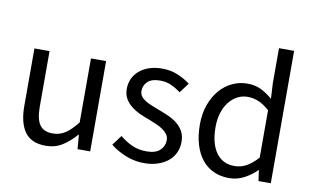

<svg xmlns="http://www.w3.org/2000/svg" viewBox="-81 -960 1856 1137"><g transform="rotate(10 847.5 -391.5)"><path d="M250 13Q164 13 124.5 -41Q85 -95 85 -199V-543H176V-210Q176 -134 200 -100Q224 -66 278 -66Q320 -66 353 -87.5Q386 -109 425 -158V-543H516V0H440L433 -85H430Q392 -41 349 -14Q306 13 250 13Z M841 13Q783 13 730 -8.5Q677 -30 638 -62L683 -122Q718 -93 756.5 -75.5Q795 -58 844 -58Q898 -58 924.5 -83Q951 -108 951 -143Q951 -164 940 -179Q929 -194 911.5 -206Q894 -218 871.5 -227.5Q849 -237 827 -246Q798 -256 769.5 -269Q741 -282 717.5 -300.5Q694 -319 679.5 -343.5Q665 -368 665 -403Q665 -435 677.5 -463Q690 -491 714 -512Q738 -533 773 -545Q808 -557 852 -557Q903 -557 946 -539Q989 -521 1021 -496L977 -437Q948 -458 918.5 -471.5Q889 -485 852 -485Q801 -485 777 -462Q753 -439 753 -407Q753 -387 763 -373.5Q773 -360 790 -349.5Q807 -339 828.5 -330.5Q850 -322 873 -313Q903 -302 932.5 -289Q962 -276 985.5 -257.5Q1009 -239 1024 -213Q1039 -187 1039 -148Q1039 -115 1026 -85.5Q1013 -56 988 -34.5Q963 -13 926 0Q889 13 841 13Z M1352 13Q1301 13 1259.5 -6Q1218 -25 1189 -61Q1160 -97 1144 -150Q1128 -203 1128 -271Q1128 -337 1147.5 -390Q1167 -443 1199 -480Q1231 -517 1273.5 -537Q1316 -557 1363 -557Q1411 -557 1445.5 -540Q1480 -523 1516 -493L1511 -587V-796H1602V0H1528L1519 -64H1517Q1485 -32 1443 -9.5Q1401 13 1352 13ZM1372 -63Q1410 -63 1443.5 -81.5Q1477 -100 1511 -138V-423Q1476 -454 1444.5 -467Q1413 -480 1379 -480Q1346 -480 1317.5 -465Q1289 -450 1267.5 -422.5Q1246 -395 1234 -356.5Q1222 -318 1222 -272Q1222 -173 1261 -118Q1300 -63 1372 -63Z"/></g></svg>

Font: SpoqaHanSansJP-Regular
Style: Regular
Weight: 400
Designer: [Source Han Sans]
Ryoko NISHIZUKA  (kana & ideographs); Paul D. Hunt (Latin, Greek & Cyrillic); Wenlong ZHANG  (bopomofo
Foundry: Spoqa (http://bi.spoqa.com)
Version: Version 1.002.20150607